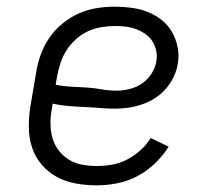

<svg xmlns="http://www.w3.org/2000/svg" viewBox="-20 -548 640 576"><path d="M270 8Q238 8 207.5 2.5Q177 -3 151 -17Q125 -31 105.5 -53.5Q86 -76 76.5 -104.5Q67 -133 66.5 -164.5Q66 -196 71 -228L88 -328Q92 -355 101.5 -382Q111 -409 127 -433Q143 -457 166.5 -476.5Q190 -496 216 -507.5Q242 -519 269.5 -523.5Q297 -528 324 -528Q350 -528 375.5 -524.5Q401 -521 423.5 -512Q446 -503 465 -488Q484 -473 496 -452Q508 -431 513 -406Q518 -381 513 -355Q510 -336 500.5 -316.5Q491 -297 477 -281Q463 -265 445 -253.5Q427 -242 406.5 -235Q386 -228 366 -225Q346 -222 326 -222Q302 -222 279 -224Q256 -226 232 -227Q208 -228 184.5 -230Q161 -232 138 -237L135 -218Q131 -196 131.5 -174Q132 -152 138 -132Q144 -112 157 -95.5Q170 -79 187.5 -68.5Q205 -58 226.5 -54Q248 -50 270 -50Q293 -50 316 -54Q339 -58 360.5 -69Q382 -80 401 -97Q420 -114 432 -134L486 -108Q469 -81 444.5 -57.5Q420 -34 391 -19Q362 -4 331 2Q300 8 270 8ZM330 -276Q349 -276 369 -281Q389 -286 406 -297.5Q423 -309 434.5 -327Q446 -345 449 -364Q452 -380 448.5 -396Q445 -412 437 -424.5Q429 -437 416 -446Q403 -455 388.5 -460.5Q374 -466 358 -468Q342 -470 325 -470Q305 -470 284 -466.5Q263 -463 243.5 -454Q224 -445 207.5 -430Q191 -415 179.5 -397Q168 -379 161.5 -359Q155 -339 151 -318L147 -294Q170 -289 193 -288Q216 -287 239.5 -285.5Q263 -284 285 -280Q307 -276 330 -276Z"/></svg>

Font: Iosevka Etoile Light
Style: Italic
Weight: 300
Italic angle: -9°
Designer: Belleve Invis
Foundry: Belleve Invis
Version: Version 22.1.2; ttfautohint (v1.8.4)